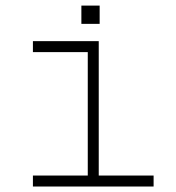

<svg xmlns="http://www.w3.org/2000/svg" viewBox="-20 -680 640 700"><path d="M300 -40V-490H100V-530H340V-40H540V0H100V-40ZM343.3 -659.6V-593H276.7V-659.6Z"/></svg>

Font: Fliege Mono Thin
Style: Regular
Weight: 100
Version: Version 0.020;Glyphs 3.3 (3306)